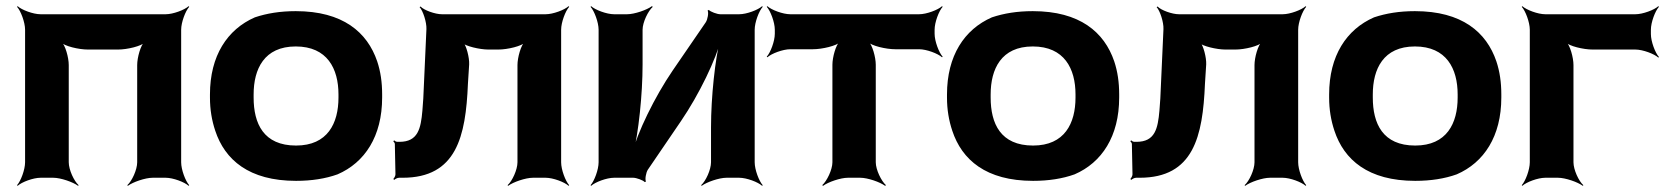

<svg xmlns="http://www.w3.org/2000/svg" viewBox="-20 -574 5377 620"><path d="M565 -50V-478C565 -502 579 -539 591 -552L589 -554C576 -542 539 -528 515 -528H111C87 -528 50 -542 37 -554L35 -552C47 -539 61 -502 61 -478V-50C61 -26 47 11 35 24L37 26C50 14 87 0 111 0H152C176 0 216 14 232 26L234 24C219 11 202 -26 202 -50V-364C202 -388 191 -428 178 -440L176 -438C188 -425 234 -414 264 -414H361C391 -414 437 -425 449 -438L447 -440C434 -428 423 -388 423 -364V-50C423 -26 406 11 391 24L393 26C409 14 449 0 473 0H515C539 0 576 14 589 26L591 24C579 11 565 -26 565 -50Z M658 -269V-259C658 -220 664 -185 675 -152C706 -58 784 10 936 10C986 10 1031 3 1070 -11C1158 -49 1214 -134 1214 -259V-269C1214 -308 1209 -343 1198 -376C1166 -470 1087 -538 935 -538C885 -538 842 -531 803 -518C714 -479 658 -394 658 -269ZM1073 -269V-259C1073 -176 1038 -104 936 -104C831 -104 799 -175 799 -259V-269C799 -351 833 -424 935 -424C1037 -424 1073 -352 1073 -269Z M1742 -528H1407C1385 -528 1349 -541 1338 -553L1335 -551C1346 -539 1358 -502 1357 -480L1349 -303C1348 -269 1346 -240 1344 -217C1339 -159 1330 -116 1270 -116H1263C1259 -116 1254 -119 1253 -121L1250 -118C1252 -116 1255 -112 1255 -109L1257 -11C1257 -6 1253 1 1250 4L1253 7C1256 4 1263 0 1269 0H1280C1454 0 1484 -133 1491 -303L1495 -366C1496 -388 1486 -427 1475 -439L1472 -436C1483 -425 1529 -414 1557 -414H1589C1619 -414 1665 -425 1677 -438L1675 -440C1662 -428 1651 -388 1651 -364V-50C1651 -26 1634 11 1619 24L1621 26C1637 14 1677 0 1701 0H1742C1766 0 1803 14 1816 26L1818 24C1806 11 1792 -26 1792 -50V-478C1792 -502 1806 -539 1818 -552L1816 -554C1803 -542 1766 -528 1742 -528Z M2259 -502 2152 -346C2094 -261 2038 -146 2020 -75L2024 -74C2042 -145 2055 -269 2055 -366V-478C2055 -502 2073 -539 2088 -552L2085 -554C2069 -542 2029 -528 2005 -528H1963C1939 -528 1902 -542 1889 -554L1887 -552C1899 -539 1913 -502 1913 -478V-50C1913 -26 1899 11 1887 24L1889 26C1902 14 1939 0 1963 0H2025C2035 0 2057 8 2062 14L2066 12C2062 6 2066 -17 2072 -26L2179 -183C2237 -268 2293 -383 2310 -453L2307 -454C2289 -384 2276 -260 2276 -163V-50C2276 -26 2259 11 2244 24L2246 26C2262 14 2302 0 2326 0H2367C2391 0 2428 14 2441 26L2443 24C2431 11 2417 -26 2417 -50V-478C2417 -502 2431 -539 2443 -552L2441 -554C2428 -542 2391 -528 2367 -528H2306C2296 -528 2274 -536 2269 -542L2265 -540C2269 -533 2265 -511 2259 -502Z M2998 -465V-478C2998 -502 3012 -539 3024 -552L3022 -554C3009 -542 2972 -528 2948 -528H2532C2508 -528 2471 -542 2458 -554L2456 -552C2468 -539 2482 -502 2482 -478V-465C2482 -441 2468 -404 2456 -391L2458 -389C2471 -401 2508 -415 2532 -415H2605C2635 -415 2682 -426 2694 -439L2692 -441C2679 -429 2668 -389 2668 -365V-50C2668 -26 2650 11 2635 24L2638 26C2654 14 2694 0 2718 0H2758C2782 0 2822 14 2838 26L2841 24C2826 11 2808 -26 2808 -50V-365C2808 -389 2797 -429 2784 -441L2782 -439C2794 -426 2841 -415 2871 -415H2948C2972 -415 3009 -401 3022 -389L3024 -391C3012 -404 2998 -441 2998 -465Z M3038 -269V-259C3038 -220 3044 -185 3055 -152C3086 -58 3164 10 3316 10C3366 10 3411 3 3450 -11C3538 -49 3594 -134 3594 -259V-269C3594 -308 3589 -343 3578 -376C3546 -470 3467 -538 3315 -538C3265 -538 3222 -531 3183 -518C3094 -479 3038 -394 3038 -269ZM3453 -269V-259C3453 -176 3418 -104 3316 -104C3211 -104 3179 -175 3179 -259V-269C3179 -351 3213 -424 3315 -424C3417 -424 3453 -352 3453 -269Z M4122 -528H3787C3765 -528 3729 -541 3718 -553L3715 -551C3726 -539 3738 -502 3737 -480L3729 -303C3728 -269 3726 -240 3724 -217C3719 -159 3710 -116 3650 -116H3643C3639 -116 3634 -119 3633 -121L3630 -118C3632 -116 3635 -112 3635 -109L3637 -11C3637 -6 3633 1 3630 4L3633 7C3636 4 3643 0 3649 0H3660C3834 0 3864 -133 3871 -303L3875 -366C3876 -388 3866 -427 3855 -439L3852 -436C3863 -425 3909 -414 3937 -414H3969C3999 -414 4045 -425 4057 -438L4055 -440C4042 -428 4031 -388 4031 -364V-50C4031 -26 4014 11 3999 24L4001 26C4017 14 4057 0 4081 0H4122C4146 0 4183 14 4196 26L4198 24C4186 11 4172 -26 4172 -50V-478C4172 -502 4186 -539 4198 -552L4196 -554C4183 -542 4146 -528 4122 -528Z M4272 -269V-259C4272 -220 4278 -185 4289 -152C4320 -58 4398 10 4550 10C4600 10 4645 3 4684 -11C4772 -49 4828 -134 4828 -259V-269C4828 -308 4823 -343 4812 -376C4780 -470 4701 -538 4549 -538C4499 -538 4456 -531 4417 -518C4328 -479 4272 -394 4272 -269ZM4687 -269V-259C4687 -176 4652 -104 4550 -104C4445 -104 4413 -175 4413 -259V-269C4413 -351 4447 -424 4549 -424C4651 -424 4687 -352 4687 -269Z M5311 -464V-478C5311 -502 5325 -539 5337 -552L5335 -554C5322 -542 5285 -528 5261 -528H4970C4946 -528 4909 -542 4896 -554L4894 -552C4906 -539 4920 -502 4920 -478V-50C4920 -26 4906 11 4894 24L4896 26C4909 14 4946 0 4970 0H5011C5035 0 5075 14 5091 26L5093 24C5078 11 5061 -26 5061 -50V-364C5061 -388 5050 -428 5037 -440L5035 -438C5047 -425 5093 -414 5123 -414H5261C5285 -414 5322 -400 5335 -388L5337 -390C5325 -403 5311 -440 5311 -464Z"/></svg>

Font: Asimov
Style: EdgeWide
Weight: 500
Designer: Google
Version: Version 2.000980: 2014